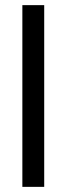

<svg xmlns="http://www.w3.org/2000/svg" viewBox="-20 -727 259 747"><path d="M67 0V-707H152V0Z"/></svg>

Font: Onest
Style: Regular
Weight: 400
Designer: Dmitri Voloshin, Andrey Kudryavtsev
Foundry: Dmitri Voloshin, Andrey Kudryavtsev
Version: Version 1.000;gftools[0.9.33]